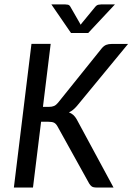

<svg xmlns="http://www.w3.org/2000/svg" viewBox="-20 -838 592 858"><path d="M42 0ZM171.9 -360.4H198.2Q212.4 -360.4 221.7 -364.5Q231 -368.7 239.3 -378.9L435.1 -622.6Q444.8 -633.8 455.1 -637.7Q465.3 -641.6 479 -641.6H552.2L323.7 -364.3Q306.2 -343.8 288.1 -335.9Q299.3 -331.5 307.6 -324.2Q315.9 -316.9 322.8 -304.7L487.3 0H412.6Q396.5 0 389.9 -4.9Q383.3 -9.8 378.4 -18.1L236.8 -273.4Q230.5 -284.7 222.2 -289.3Q213.9 -293.9 196.3 -293.9H163.6L127.4 0H42L120.6 -642.1H206.5ZM209.5 -818.4H270Q275.4 -818.4 282.7 -817.1Q290 -815.9 294.4 -808.1L335.9 -735.8L340.3 -727.5L346.7 -735.8L405.3 -807.1Q412.1 -815.4 419.9 -816.9Q427.7 -818.4 433.1 -818.4H493.7L374 -690.4H297.4Z"/></svg>

Font: Carlito
Style: Italic
Weight: 400
Italic angle: -7°
Designer: Lukasz Dziedzic
Foundry: tyPoland Lukasz Dziedzic
Version: Version 1.104